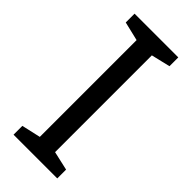

<svg xmlns="http://www.w3.org/2000/svg" viewBox="-231 -758 801 801"><g transform="rotate(45 169.5 -357.0)"><path d="M298 0H40V-52L124 -71V-642L40 -662V-714H298V-662L214 -642V-71L298 -52Z"/></g></svg>

Font: Noto Sans Takri
Style: Regular
Weight: 400
Designer: Monotype Design Team
Foundry: Monotype Imaging Inc.
Version: Version 2.003; ttfautohint (v1.8.4.7-5d5b)